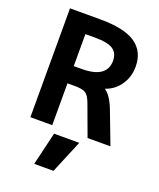

<svg xmlns="http://www.w3.org/2000/svg" viewBox="-178 -839 1005 1217"><g transform="rotate(20 325.0 -230.0)"><path d="M226.6 -280.3V2H79.1V-732.4H282.2Q446.3 -732.4 521.5 -680.7Q596.7 -628.9 596.7 -526.4Q596.7 -455.1 557.6 -400.4Q520.5 -348.6 460.9 -329.1Q503.9 -300.8 537.1 -213.9L619.1 2H464.8L387.7 -207Q371.1 -252 350.1 -266.1Q329.1 -280.3 275.4 -280.3ZM203.1 271.5 255.9 48.8H425.8L333 271.5ZM292 -612.3H226.6V-396.5H279.3Q449.2 -396.5 449.2 -512.7Q449.2 -564.5 413.6 -588.4Q377.9 -612.3 292 -612.3Z"/></g></svg>

Font: Nasu
Style: Bold
Weight: 700
Designer: Ryoko NISHIZUKA (kana &amp; ideographs); Paul D. Hunt (Latin, Greek &amp; Cyrillic); Wenlong ZHANG (bopomofo); Sandoll C
Version: Version 2014.1215